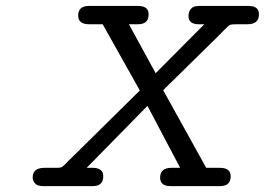

<svg xmlns="http://www.w3.org/2000/svg" viewBox="-20 -631 898 651"><path d="M90.8 -28.8Q90.8 -62 130.9 -62H168Q173.8 -62 177 -62Q180.2 -62 184.6 -63Q189 -64 190.4 -64.9Q191.9 -65.9 196.5 -70.1Q201.2 -74.2 203.6 -76.7Q206.1 -79.1 213.6 -87.2Q221.2 -95.2 228 -101.1L454.1 -324.2L328.1 -548.8H282.2Q245.1 -548.8 245.1 -578.1Q245.1 -610.8 281.2 -610.8Q281.7 -610.8 282.2 -610.8H448.2Q484.4 -610.8 483.9 -582Q483.9 -548.8 448.2 -548.8H417L507.8 -382.8L672.9 -548.8H653.8Q619.1 -548.8 619.1 -577.1Q619.1 -590.3 627 -600.6Q634.8 -610.8 654.8 -610.8H823.2Q858.4 -610.8 857.9 -582Q857.9 -548.8 818.8 -548.8H780.8Q772.9 -548.8 769.5 -548.3Q766.1 -547.9 762.5 -547.4Q758.8 -546.9 755.4 -543.5Q752 -540 748.5 -537.1Q745.1 -534.2 736.6 -525.6Q728 -517.1 720.2 -508.8L533.2 -325.2L679.2 -62H725.1Q762.2 -62 762.2 -33.2Q762.2 0 726.1 0H558.1Q522.9 0 522.9 -28.8Q522.9 -62 562 -62H590.8L480 -272L273.9 -62H293.9Q330.1 -62 330.1 -33.2Q330.1 0 294.9 0H126Q106 0 98.4 -9.5Q90.8 -19 90.8 -28.8Z"/></svg>

Font: CMU Typewriter Text Variable Width
Style: Italic
Weight: 500
Italic angle: -14.04°
Version: Version 0.7.0